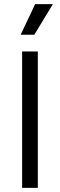

<svg xmlns="http://www.w3.org/2000/svg" viewBox="-20 -909 290 929"><path d="M87 0V-660H163V0ZM146 -741H80L150 -889H236Z"/></svg>

Font: Bricolage Grotesque Light
Style: Regular
Weight: 300
Designer: Mathieu Triay
Foundry: Atelier Triay
Version: Version 1.000;gftools[0.9.30]